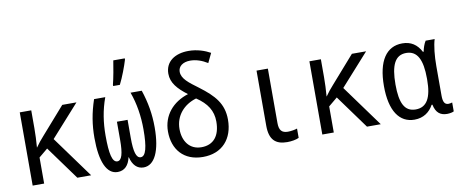

<svg xmlns="http://www.w3.org/2000/svg" viewBox="-68 -1081 3317 1384"><g transform="rotate(-10 1590.0 -389.0)"><path d="M77 0H161V-191L226 -245L404 0H505L284 -304L492 -536H388L215 -339C192 -314 176 -293 156 -265H155C159 -315 161 -360 161 -405V-536H77Z M773 -616V-606H822C848 -657 876 -732 890 -779V-788H806C801 -751 783 -652 773 -616ZM698 10C749 10 780 -23 793 -81H795C809 -23 841 10 888 10C968 10 1016 -87 1016 -261C1016 -357 1001 -445 970 -537H888C920 -450 934 -355 934 -261C934 -130 917 -66 880 -66C847 -66 833 -114 833 -215V-348H755V-215C755 -114 741 -66 709 -66C672 -66 657 -128 657 -263C657 -358 670 -447 703 -537H621C589 -442 575 -357 575 -261C575 -86 618 10 698 10Z M1323 10C1464 10 1546 -84 1546 -224C1546 -341 1486 -407 1381 -486C1312 -537 1263 -573 1263 -624C1263 -663 1297 -690 1351 -690C1394 -690 1437 -675 1477 -650L1510 -719C1470 -741 1415 -761 1351 -761C1252 -761 1180 -713 1180 -624C1180 -557 1224 -508 1294 -455C1180 -419 1105 -332 1105 -214C1105 -83 1182 10 1323 10ZM1324 -61C1236 -61 1190 -130 1190 -217C1190 -316 1255 -387 1346 -414C1424 -362 1461 -304 1461 -225C1461 -120 1412 -61 1324 -61Z M1939 10C1971 10 2005 4 2025 -6V-74C2012 -69 1981 -63 1957 -63C1912 -63 1893 -85 1893 -138V-536H1810V-132C1810 -30 1854 10 1939 10Z M2197 0H2281V-191L2346 -245L2524 0H2625L2404 -304L2612 -536H2508L2335 -339C2312 -314 2296 -293 2276 -265H2275C2279 -315 2281 -360 2281 -405V-536H2197Z M2871 10C2937 10 2983 -24 3010 -74H3016C3028 -14 3060 10 3109 10C3130 10 3151 5 3159 0V-65C3151 -62 3139 -60 3131 -60C3105 -60 3092 -79 3092 -126V-342C3092 -418 3100 -493 3114 -537H3048C3035 -517 3025 -487 3020 -461H3015C2985 -518 2941 -547 2878 -547C2762 -547 2695 -451 2695 -266C2695 -84 2761 10 2871 10ZM2892 -61C2811 -61 2779 -127 2779 -263C2779 -406 2813 -474 2894 -474C2976 -474 3010 -403 3010 -267V-258C3010 -127 2974 -61 2892 -61Z"/></g></svg>

Font: Noto Sans Mono Condensed
Style: Regular
Weight: 400
Width: 3
Designer: Monotype Design Team
Foundry: Monotype Imaging Inc.
Version: Version 2.014